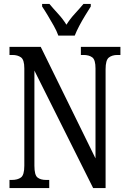

<svg xmlns="http://www.w3.org/2000/svg" viewBox="-20 -951 648 971"><path d="M28 0V-41H40Q69 -41 86 -53.5Q103 -66 103 -113V-605Q103 -649 86 -661Q69 -673 43 -673H28V-714H186L463 -150V-605Q463 -649 446.5 -661Q430 -673 403 -673H389V-714H589V-673H574Q547 -673 530.5 -660Q514 -647 514 -601V0H451L154 -594V-113Q154 -66 169.5 -53.5Q185 -41 213 -41H229V0ZM275 -771Q267 -794 252 -820.5Q237 -847 221.5 -873Q206 -899 193 -918V-931H230Q251 -906 274.5 -880.5Q298 -855 316 -826Q334 -855 357.5 -880.5Q381 -906 402 -931H439V-918Q427 -899 411 -873Q395 -847 381 -820.5Q367 -794 358 -771Z"/></svg>

Font: Noto Serif Myanmar ExtraCondensed
Style: Regular
Weight: 400
Width: 2
Designer: Ben Mitchell and the Monotype Design Team
Foundry: Monotype Imaging Inc.
Version: Version 2.106; ttfautohint (v1.8.4.7-5d5b)